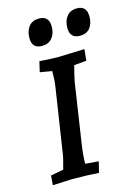

<svg xmlns="http://www.w3.org/2000/svg" viewBox="-111 -773 587 836"><g transform="rotate(-15 182.5 -354.5)"><path d="M307 -533 302 -482 246 -477Q233 -428 229 -405L188 -133Q181 -85 181 -50L241 -45L229 4Q176 0 106 0L21 4L24 -39L82 -50Q82 -51 89 -76.5Q96 -102 97 -110L143 -410Q147 -436 147 -477L93 -486L104 -533Q164 -529 186 -529ZM321 -713Q365 -713 365 -665Q365 -633 349.5 -613.5Q334 -594 304 -594Q259 -594 259 -641Q259 -673 275 -693Q291 -713 321 -713ZM150 -713Q195 -713 195 -665Q195 -633 178.5 -613.5Q162 -594 133 -594Q88 -594 88 -641Q88 -673 104 -693Q120 -713 150 -713Z"/></g></svg>

Font: Andada SC
Style: Italic
Weight: 400
Italic angle: -8.29999°
Designer: Carolina Giovagnoli
Foundry: Carolina Giovagnoli
Version: Version 1.003